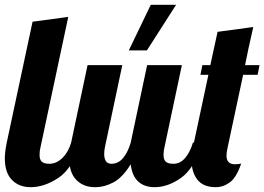

<svg xmlns="http://www.w3.org/2000/svg" viewBox="-28 -770 1096 796"><path d="M-8 -114Q-8 -139 0 -179L107 -680L255 -700L140 -160Q136 -145 136 -128Q136 -108 145.5 -99.5Q155 -91 177 -91Q206 -91 231 -115.5Q256 -140 267 -179H309Q272 -71 214 -32.5Q156 6 99 6Q51 6 21.5 -24Q-8 -54 -8 -114Z M597 -750H702L581 -561H506ZM259 -114Q259 -139 267 -179L335 -500H479L407 -160Q404 -145 404 -132Q404 -91 434 -91Q462 -91 482 -114.5Q502 -138 514 -179L582 -500H726L654 -160Q650 -145 650 -128Q650 -108 659.5 -99.5Q669 -91 691 -91Q719 -91 739.5 -115Q760 -139 772 -179H814Q777 -71 722.5 -32.5Q668 6 613 6Q570 6 544.5 -18Q519 -42 514 -89Q480 -34 442.5 -14Q405 6 366 6Q318 6 288.5 -24Q259 -54 259 -114Z M766 -107Q766 -133 772 -160L836 -460H803L811 -500H844L874 -638L1022 -658Q1013 -620 1012 -613Q1005 -585 988 -500H1048L1040 -460H980L916 -160Q911 -138 911 -125Q911 -89 946 -89Q964 -89 972 -92Q952 -34 925 -14Q898 6 866 6Q815 6 790.5 -25Q766 -56 766 -107Z"/></svg>

Font: Lobster
Style: Regular
Weight: 400
Designer: Impallari Type
Foundry: Impallari Type
Version: Version 2.100